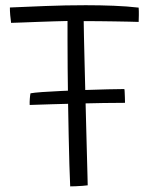

<svg xmlns="http://www.w3.org/2000/svg" viewBox="-20 -690 560 718"><path d="M447.5 -305.5Q413 -305.5 367.2 -304.8Q321.5 -304 271.8 -302.8Q222 -301.5 174.8 -300.2Q127.5 -299 91 -297.5Q90.5 -307.5 91.5 -320.8Q92.5 -334 94 -341Q106.5 -343.5 138.2 -345.8Q170 -348 212.5 -350Q255 -352 299.8 -353.5Q344.5 -355 383 -356Q421.5 -357 445 -357Q446 -354 446.2 -345.5Q446.5 -337 447 -326.5Q447.5 -316 447.5 -305.5ZM21.5 -604.5Q21 -610 20 -617.8Q19 -625.5 18.2 -633.5Q17.5 -641.5 17.2 -649Q17 -656.5 17 -662Q74.5 -664.5 149.5 -667.5Q224.5 -670.5 300.5 -670.5Q354.5 -670.5 405.2 -668.5Q456 -666.5 498.5 -661.5Q499.5 -648.5 499.2 -633.5Q499 -618.5 498.5 -608Q487 -608.5 462.8 -609Q438.5 -609.5 408 -610Q377.5 -610.5 347 -610.8Q316.5 -611 293 -611Q293 -592.5 294 -552.5Q295 -512.5 296.2 -459.2Q297.5 -406 299 -346.8Q300.5 -287.5 302 -229.2Q303.5 -171 304.8 -121.8Q306 -72.5 307 -39.2Q308 -6 308 3Q301.5 4 288.5 5Q275.5 6 262.5 6.5Q249.5 7 242.5 7Q241 -23.5 239.5 -73.2Q238 -123 236.8 -184Q235.5 -245 234.5 -309.2Q233.5 -373.5 233 -433.2Q232.5 -493 232.5 -540Q232.5 -562 232.5 -580Q232.5 -598 232.5 -611.5Q211.5 -611 182.5 -610.2Q153.5 -609.5 123 -608.2Q92.5 -607 65.8 -606Q39 -605 21.5 -604.5Z"/></svg>

Font: Grandstander Thin ExtraLight
Style: Regular
Weight: 250
Version: Version 1.200